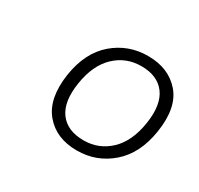

<svg xmlns="http://www.w3.org/2000/svg" viewBox="-79 -808 509 490"><g transform="rotate(30 176.0 -563.0)"><path d="M194 -413Q133 -413 99.5 -453Q66 -493 77 -568Q88 -639 131 -676Q174 -713 232 -713Q293 -713 327 -673.5Q361 -634 349 -558Q338 -488 295 -450.5Q252 -413 194 -413ZM196 -444Q241 -444 273 -474.5Q305 -505 314 -563Q323 -621 300.5 -651.5Q278 -682 230 -682Q185 -682 153 -651.5Q121 -621 112 -563Q103 -505 125.5 -474.5Q148 -444 196 -444Z"/></g></svg>

Font: Mulish ExtraLight ExtraLight
Style: Italic
Weight: 250
Italic angle: -9°
Version: Version 3.603